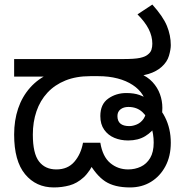

<svg xmlns="http://www.w3.org/2000/svg" viewBox="-20 -810 808 842"><path d="M216 12Q138 12 90 -46Q42 -104 42 -220Q42 -282 59.5 -334Q77 -386 112 -425.5Q147 -465 197 -487L212 -474H42V-551H518Q571 -551 593.5 -556Q616 -561 626 -569Q640 -579 644 -591.5Q648 -604 648 -618Q648 -651 632 -682.5Q616 -714 583 -747L648 -790Q695 -738 712 -696.5Q729 -655 729 -612Q729 -593 721 -565.5Q713 -538 688 -516Q678 -507 663.5 -499Q649 -491 631 -485.5Q613 -480 589 -477L592 -488Q627 -474 649 -450Q671 -426 681.5 -397Q692 -368 692 -337Q692 -319 689.5 -305Q687 -291 679 -275Q677 -271 672 -268Q667 -265 665 -261Q648 -232 617 -213Q586 -194 542 -194Q509 -194 481.5 -205.5Q454 -217 437 -241Q420 -265 420 -301Q420 -353 454.5 -377.5Q489 -402 534 -402Q568 -402 591.5 -393.5Q615 -385 633 -372Q678 -347 703.5 -296.5Q729 -246 729 -184Q729 -125 705.5 -81Q682 -37 642 -12.5Q602 12 550 12Q482 12 441.5 -14.5Q401 -41 366 -104L398 -109Q375 -58 346.5 -32Q318 -6 285 3Q252 12 216 12ZM227 -67Q277 -67 306 -100.5Q335 -134 344 -184H420Q430 -123 463.5 -95Q497 -67 542 -67Q572 -67 597.5 -79Q623 -91 638.5 -117Q654 -143 654 -185Q654 -223 642 -258.5Q630 -294 605.5 -317.5Q581 -341 543 -341Q522 -341 508.5 -330.5Q495 -320 495 -301Q495 -279 508 -268Q521 -257 547 -257Q563 -257 580.5 -264.5Q598 -272 610 -289.5Q622 -307 622 -337Q622 -367 606.5 -392.5Q591 -418 562.5 -437Q534 -456 495.5 -466Q457 -476 411 -476H376Q314 -476 267 -457Q220 -438 188 -403.5Q156 -369 140 -322Q124 -275 124 -220Q124 -137 151 -102Q178 -67 227 -67Z"/></svg>

Font: kannada15
Style: Book
Weight: 400
Designer: Jelle Bosma - Monotype Design Team
Foundry: Monotype Imaging Inc.
Version: Version 2.003